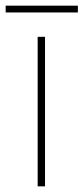

<svg xmlns="http://www.w3.org/2000/svg" viewBox="-43 -658 295 678"><path d="M116 0H90V-528H116ZM232 -638V-614H-23V-638Z"/></svg>

Font: Noto Sans Lao Looped Thin
Style: Regular
Weight: 100
Designer: Mark Frömberg, Ben Mitchell
Foundry: The Fontpad Ltd
Version: Version 1.002; ttfautohint (v1.8.4.7-5d5b)